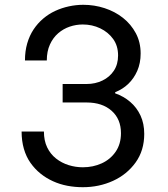

<svg xmlns="http://www.w3.org/2000/svg" viewBox="-20 -770 700 800"><path d="M325 10Q292 10 260.5 4Q229 -2 200.5 -15Q172 -28 148.5 -47Q125 -66 107 -91.5Q89 -117 79.5 -150Q70 -183 70 -222H163Q163 -184 176.5 -156Q190 -128 213.5 -109.5Q237 -91 266 -82Q295 -73 325 -73Q368 -73 404 -89.5Q440 -106 462 -138Q484 -170 484 -215Q484 -274 445 -308.5Q406 -343 341 -343H241V-420H341Q377 -420 407 -434.5Q437 -449 454.5 -475.5Q472 -502 472 -539Q472 -579 451.5 -607.5Q431 -636 397.5 -652Q364 -668 325 -668Q297 -668 270.5 -659Q244 -650 222.5 -631.5Q201 -613 188 -584.5Q175 -556 175 -518H84Q84 -557 93.5 -589.5Q103 -622 120 -647.5Q137 -673 160 -692.5Q183 -712 210 -724.5Q237 -737 267 -743.5Q297 -750 327 -750Q373 -750 416 -736Q459 -722 492.5 -695.5Q526 -669 546 -631.5Q566 -594 566 -547Q566 -507 552 -475Q538 -443 514.5 -420.5Q491 -398 460 -386V-381Q495 -369 522.5 -345.5Q550 -322 565.5 -288.5Q581 -255 581 -212Q581 -143 545 -93Q509 -43 451 -16.5Q393 10 325 10Z"/></svg>

Font: Be Vietnam Pro Variable Thin
Style: Regular
Weight: 100
Designer: Lam Bao, Tony Le, Vietanh Nguyen
Foundry: Yellow Type Foundry
Version: Version 1.002